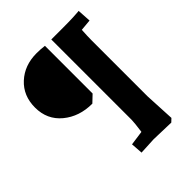

<svg xmlns="http://www.w3.org/2000/svg" viewBox="-221 -841 1068 1068"><g transform="rotate(-45 312.5 -307.5)"><path d="M514 -542V-103L523 76L350 13Q359 -53 359 -73V-705H450Q500 -705 532.5 -706.5Q565 -708 572 -709L579 -710L584 -629L518 -623H517Q514 -575 514 -542ZM27 -501Q27 -594 89.5 -651.5Q152 -709 247 -709Q279 -709 309 -705V-330L268 -291Q166 -291 96.5 -348.5Q27 -406 27 -501ZM350 13 523 76 504 94Q396 90 369 90L269 95L264 25Z"/></g></svg>

Font: Andada
Style: Bold
Weight: 700
Designer: Carolina Giovagnoli
Foundry: Carolina Giovagnoli
Version: Version 1.003